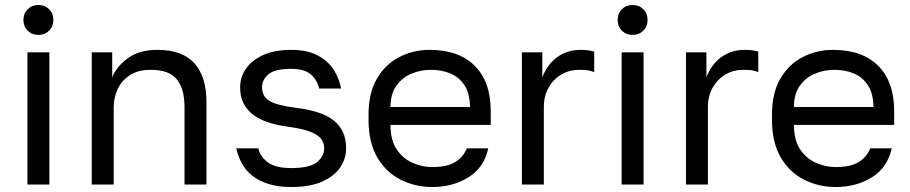

<svg xmlns="http://www.w3.org/2000/svg" viewBox="-20 -740 3651 770"><path d="M90 0V-530H178V0ZM134 -600Q108 -600 91 -617Q74 -634 74 -660Q74 -686 91 -703Q108 -720 134 -720Q160 -720 177 -703Q194 -686 194 -660Q194 -634 177 -617Q160 -600 134 -600Z M348 0V-530H430V-430Q448 -474 493.5 -507Q539 -540 611 -540Q711 -540 759.5 -486.5Q808 -433 808 -330V0H720V-310Q720 -384 689 -422Q658 -460 585 -460Q533 -460 500 -438Q467 -416 451.5 -382Q436 -348 436 -310V0Z M1148 10Q1095 10 1056 -2.5Q1017 -15 991 -36Q965 -57 949.5 -85.5Q934 -114 928 -145H1016Q1023 -113 1053.5 -89.5Q1084 -66 1148 -66Q1222 -66 1251 -89.5Q1280 -113 1280 -145Q1280 -167 1267.5 -183.5Q1255 -200 1223.5 -212Q1192 -224 1134 -232Q1090 -238 1055 -249.5Q1020 -261 995 -280Q970 -299 956.5 -326Q943 -353 943 -390Q943 -430 966 -464Q989 -498 1035 -519Q1081 -540 1148 -540Q1211 -540 1252.5 -518.5Q1294 -497 1317 -462Q1340 -427 1348 -385H1260Q1252 -420 1226 -442Q1200 -464 1148 -464Q1083 -464 1057 -442.5Q1031 -421 1031 -390Q1031 -354 1059.5 -336Q1088 -318 1164 -308Q1213 -302 1251 -290.5Q1289 -279 1315 -259.5Q1341 -240 1354.5 -212Q1368 -184 1368 -145Q1368 -103 1344 -68Q1320 -33 1271.5 -11.5Q1223 10 1148 10Z M1713 10Q1646 10 1587.5 -19Q1529 -48 1493.5 -108Q1458 -168 1458 -260V-280Q1458 -368 1492 -425.5Q1526 -483 1582 -511.5Q1638 -540 1703 -540Q1820 -540 1884 -476Q1948 -412 1948 -295V-239H1546Q1546 -177 1571.5 -140Q1597 -103 1635.5 -86.5Q1674 -70 1713 -70Q1773 -70 1805.5 -90Q1838 -110 1852 -145H1938Q1922 -69 1859.5 -29.5Q1797 10 1713 10ZM1708 -460Q1667 -460 1630 -444.5Q1593 -429 1569.5 -396Q1546 -363 1546 -311H1865Q1864 -366 1842.5 -398.5Q1821 -431 1786 -445.5Q1751 -460 1708 -460Z M2073 0V-530H2155V-430Q2167 -462 2188 -486.5Q2209 -511 2239.5 -525.5Q2270 -540 2308 -540Q2328 -540 2340.5 -538Q2353 -536 2363 -533V-451Q2350 -456 2337.5 -458Q2325 -460 2303 -460Q2263 -460 2231 -441Q2199 -422 2180 -388.5Q2161 -355 2161 -310V0Z M2473 0V-530H2561V0ZM2517 -600Q2491 -600 2474 -617Q2457 -634 2457 -660Q2457 -686 2474 -703Q2491 -720 2517 -720Q2543 -720 2560 -703Q2577 -686 2577 -660Q2577 -634 2560 -617Q2543 -600 2517 -600Z M2731 0V-530H2813V-430Q2825 -462 2846 -486.5Q2867 -511 2897.5 -525.5Q2928 -540 2966 -540Q2986 -540 2998.5 -538Q3011 -536 3021 -533V-451Q3008 -456 2995.5 -458Q2983 -460 2961 -460Q2921 -460 2889 -441Q2857 -422 2838 -388.5Q2819 -355 2819 -310V0Z M3331 10Q3264 10 3205.5 -19Q3147 -48 3111.5 -108Q3076 -168 3076 -260V-280Q3076 -368 3110 -425.5Q3144 -483 3200 -511.5Q3256 -540 3321 -540Q3438 -540 3502 -476Q3566 -412 3566 -295V-239H3164Q3164 -177 3189.5 -140Q3215 -103 3253.5 -86.5Q3292 -70 3331 -70Q3391 -70 3423.5 -90Q3456 -110 3470 -145H3556Q3540 -69 3477.5 -29.5Q3415 10 3331 10ZM3326 -460Q3285 -460 3248 -444.5Q3211 -429 3187.5 -396Q3164 -363 3164 -311H3483Q3482 -366 3460.5 -398.5Q3439 -431 3404 -445.5Q3369 -460 3326 -460Z"/></svg>

Font: Golos Text
Style: Regular
Weight: 400
Designer: A.Korolkova, Vitaly Kuzmin
Foundry: ParaType Ltd
Version: Version 2.004